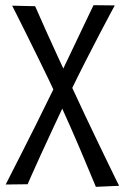

<svg xmlns="http://www.w3.org/2000/svg" viewBox="-20 -712 483 743"><path d="M2 2Q2 2 18 -29.5Q34 -61 60.5 -113Q87 -165 119 -229Q151 -293 183 -359Q213 -422 241.5 -481.5Q270 -541 292.5 -588.5Q315 -636 328.5 -664Q342 -692 342 -692L424 -691Q424 -691 408.5 -662Q393 -633 367.5 -584.5Q342 -536 311 -475Q280 -414 249 -350Q217 -284 188 -221.5Q159 -159 136 -109Q113 -59 100 -29Q87 1 87 1ZM351 11Q351 11 338 -20Q325 -51 303.5 -102.5Q282 -154 254 -217.5Q226 -281 196 -346Q166 -410 136 -471Q106 -532 81.5 -581.5Q57 -631 42 -660.5Q27 -690 27 -690L116 -688Q116 -688 127.5 -662Q139 -636 159 -591Q179 -546 205.5 -489Q232 -432 261 -369Q285 -317 310 -264Q335 -211 358.5 -162.5Q382 -114 400.5 -75.5Q419 -37 430 -15Q441 7 441 7Z"/></svg>

Font: Truculenta
Style: Regular
Weight: 400
Designer: Ivan Castro, Eva Sanz & Omnibus-Type Team
Foundry: Omnibus-Type
Version: Version 1.002